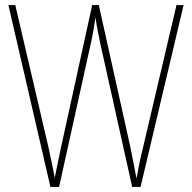

<svg xmlns="http://www.w3.org/2000/svg" viewBox="-20 -734 754 754"><path d="M701 -714H673L542 -156C531 -113 524 -77 516 -33C507 -80 502 -107 492 -156L368 -714H342L220 -157C214 -130 204 -80 195 -36C190 -61 183 -99 170 -157L40 -714H13L178 0H212L339 -574C345 -606 349 -624 355 -665C361 -623 366 -604 373 -567L499 0H532Z"/></svg>

Font: Noto Sans Khmer UI Condensed Thin
Style: Regular
Weight: 100
Width: 3
Designer: Danh Hong and the Monotype Design Team
Foundry: Monotype Imaging Inc.
Version: Version 2.002